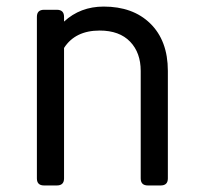

<svg xmlns="http://www.w3.org/2000/svg" viewBox="-20 -567 626 587"><path d="M114.7 0Q92.8 0 92.8 -21.5V-515.6Q92.8 -537.1 114.7 -537.1H153.8Q175.8 -537.1 175.8 -515.6V-501Q225.6 -546.9 296.9 -546.9Q386.2 -546.9 439 -495.6Q493.2 -442.9 493.2 -350.1V-21.5Q493.2 0 471.2 0H432.1Q410.2 0 410.2 -21.5V-350.1Q410.2 -405.8 377.9 -439.5Q345.2 -473.6 284.7 -473.6Q210 -473.6 175.8 -420.4V-21.5Q175.8 0 153.8 0Z"/></svg>

Font: Simply Mono
Style: Book
Weight: 400
Designer: Wojciech Kalinowski "wmk69" (wmk69@o2.pl)
Foundry: Wojciech Kalinowski "wmk69" (wmk69@o2.pl)
Version: Version 1.0.0